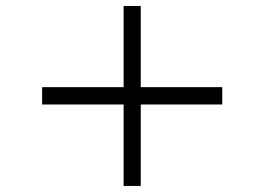

<svg xmlns="http://www.w3.org/2000/svg" viewBox="-20 -614 873 634"><path d="M713.9 -269H444.8V0H388.2V-269H119.1V-326.2H388.2V-594.2H444.8V-326.2H713.9Z"/></svg>

Font: Ezra SIL SR
Style: Regular
Weight: 400
Designer: Development by SIL's NRSI team. OpenType tables by Ralph Hancock ( hancock@dircon.co.uk ).
Foundry: Development by SIL's NRSI team.
Version: Version 2.51; 2007